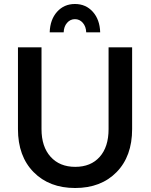

<svg xmlns="http://www.w3.org/2000/svg" viewBox="-20 -937 759 962"><path d="M299 -775H229Q231 -839 266 -878Q301 -917 355.5 -917Q410 -917 445 -878Q480 -839 482 -775H412Q411 -804 395 -822.5Q379 -841 355.5 -841Q332 -841 316 -822.5Q300 -804 299 -775ZM188 -290Q188 -202 233.5 -151.5Q279 -101 357 -101Q435 -101 479.5 -151Q524 -201 524 -290V-700H642V-290Q642 -154 564 -74.5Q486 5 356.5 5Q227 5 148.5 -74.5Q70 -154 70 -290V-700H188Z"/></svg>

Font: Steamflix Grotesk
Style: Regular
Weight: 400
Designer: Julieta Ulanovsky
Foundry: Julieta Ulanovsky
Version: Version 4.000;PS 004.000;hotconv 1.0.88;makeotf.lib2.5.64775